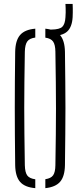

<svg xmlns="http://www.w3.org/2000/svg" viewBox="-20 -950 407 974"><path d="M159 4.5Q105.5 0 81.8 -27.5Q58 -55 57 -112Q56 -196 55.5 -266.5Q55 -337 55 -403Q55 -469 55.5 -538Q56 -607 57 -687Q58 -744.5 81.8 -772.2Q105.5 -800 159 -804.5V-759.5Q129.5 -755.5 118.2 -739.5Q107 -723.5 106 -688Q104.5 -603 103.8 -535.2Q103 -467.5 103 -404Q103 -340.5 103.8 -270.5Q104.5 -200.5 106 -111.5Q107 -75.5 118.2 -60Q129.5 -44.5 159 -40.5ZM210 4.5V-41Q238.5 -45 249.5 -60.8Q260.5 -76.5 261 -111.5Q262.5 -198 263.2 -267Q264 -336 264 -399.2Q264 -462.5 263.2 -531.8Q262.5 -601 261 -688Q260.5 -723 249.5 -739Q238.5 -755 210 -759V-804.5Q262 -799.5 285.2 -771.5Q308.5 -743.5 309.5 -687Q310.5 -607 311.2 -538Q312 -469 312 -403Q312 -337 311.2 -266.5Q310.5 -196 309.5 -112Q308.5 -55.5 285.2 -28.2Q262 -1 210 4.5ZM241 -767.5Q231 -767.5 222.5 -769.5L221.5 -800Q226 -800 231.2 -800Q236.5 -800 241 -800Q282.5 -800.5 296.2 -814.2Q310 -828 312 -862Q313 -875 313.2 -886.8Q313.5 -898.5 313 -909.2Q312.5 -920 312 -930H348.5Q349 -919 349.2 -908Q349.5 -897 349.2 -885.8Q349 -874.5 348.5 -863Q345.5 -812.5 320.8 -790Q296 -767.5 241 -767.5Z"/></svg>

Font: Big Shoulders Stencil Text ExtraLight
Style: Regular
Weight: 250
Version: Version 2.001